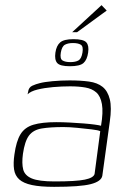

<svg xmlns="http://www.w3.org/2000/svg" viewBox="-20 -717 499 745"><path d="M190 8Q137 8 104 1Q71 -6 54.5 -21Q38 -36 34.5 -60Q31 -84 36 -118Q43 -169 59.5 -196Q76 -223 109.5 -233Q143 -243 198 -243Q223 -243 251 -241.5Q279 -240 304.5 -238Q330 -236 348 -233.5Q366 -231 372 -229Q381 -282 375.5 -313Q370 -344 353.5 -358.5Q337 -373 311 -377.5Q285 -382 252 -382Q219 -382 185.5 -379Q152 -376 125.5 -369.5Q99 -363 87 -351L89 -360Q91 -378 105.5 -384.5Q120 -391 133 -394Q151 -399 184 -402Q217 -405 250 -405Q293 -405 325.5 -400.5Q358 -396 378 -380Q398 -364 406 -332Q414 -300 406 -245L377 -35Q373 -13 332 -2.5Q291 8 190 8ZM192 -13Q275 -13 309 -20Q343 -27 347 -42L369 -208Q361 -212 335.5 -215Q310 -218 279.5 -221Q249 -224 226 -224Q175 -224 142 -218.5Q109 -213 92.5 -191Q76 -169 69 -120Q64 -83 70 -59.5Q76 -36 103.5 -24.5Q131 -13 192 -13ZM251 -460Q213 -460 202 -472.5Q191 -485 195 -513Q199 -540 213.5 -552.5Q228 -565 265 -565Q304 -565 315 -552.5Q326 -540 322 -513Q318 -485 304 -472.5Q290 -460 251 -460ZM253 -476Q273 -476 284.5 -482.5Q296 -489 300 -513Q304 -537 293.5 -543.5Q283 -550 263 -550Q244 -550 232 -543.5Q220 -537 216 -513Q212 -489 222.5 -482.5Q233 -476 253 -476ZM260 -592 374 -697 394 -676 279 -592Z"/></svg>

Font: Genos ExtraLight
Style: Italic
Weight: 250
Italic angle: -8°
Designer: Robert E. Leuschke
Foundry: Robert E. Leuschke
Version: Version 1.010